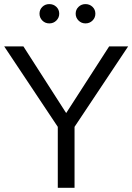

<svg xmlns="http://www.w3.org/2000/svg" viewBox="-20 -898 633 918"><path d="M502 -676.3H592.8L336.4 -291.5V0H256.3V-291.5L0 -676.3H91.8L296.4 -357.4ZM168.9 -832.5Q168.9 -852.1 182.4 -865.2Q195.8 -878.4 215.8 -878.4Q235.8 -878.4 249.5 -865.2Q263.2 -852.1 263.2 -832.5Q263.2 -813.5 249.5 -799.8Q235.8 -786.1 215.8 -786.1Q195.8 -786.1 182.4 -799.8Q168.9 -813.5 168.9 -832.5ZM341.8 -832.5Q341.8 -852.1 355.5 -865.2Q369.1 -878.4 388.7 -878.4Q408.7 -878.4 422.4 -865.2Q436 -852.1 436 -832.5Q436 -813.5 422.4 -799.8Q408.7 -786.1 388.7 -786.1Q369.1 -786.1 355.5 -799.8Q341.8 -813.5 341.8 -832.5Z"/></svg>

Font: Estedad-FD Regular
Style: FD-Regular
Weight: 400
Designer: Amin Abedi
Version: Version 7.3